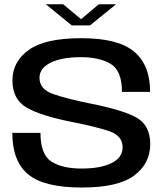

<svg xmlns="http://www.w3.org/2000/svg" viewBox="-20 -856 768 880"><path d="M309 -739.5H392.5L512 -836.5H433L351.5 -768L269.5 -836.5H190ZM355 3.5Q521.5 3.5 595 -51.5Q668.5 -106.5 668.5 -195.5Q668.5 -282 605.2 -317.2Q542 -352.5 391.5 -382Q287.5 -403 224.2 -424.8Q161 -446.5 161 -499.5Q161 -543 211.5 -568.5Q262 -594 351 -594Q436.5 -594 487.8 -562.8Q539 -531.5 539 -435H668Q668 -558.5 594.2 -619.8Q520.5 -681 352.5 -681Q187 -681 112 -627.2Q37 -573.5 37 -487.5Q37 -401.5 101.2 -363.5Q165.5 -325.5 310 -297Q417 -276 479.5 -255.2Q542 -234.5 542 -180.5Q542 -134 491.8 -108.8Q441.5 -83.5 353.5 -83.5Q265 -83.5 215.2 -115.8Q165.5 -148 165.5 -247H36.5Q36.5 -116.5 109.5 -56.5Q182.5 3.5 355 3.5Z"/></svg>

Font: Anybody SemiExpanded Medium
Style: Regular
Weight: 500
Width: 6
Version: Version 1.113;gftools[0.9.25]